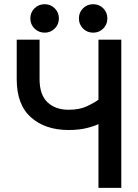

<svg xmlns="http://www.w3.org/2000/svg" viewBox="-20 -916 673 936"><path d="M314.5 -282.2Q200.7 -282.2 131.1 -343.8Q61.5 -405.3 61.5 -529.8V-722.7H172.9V-529.8Q172.9 -454.1 211.4 -417.5Q250 -380.9 314.5 -380.9Q367.7 -380.9 404.8 -398.4Q441.9 -416 460 -430.2V-722.7H571.3V0H460V-311Q435.1 -299.3 398.9 -290.8Q362.8 -282.2 314.5 -282.2ZM364.7 -826.2Q364.7 -855.5 384.8 -875.5Q404.8 -895.5 434.1 -895.5Q463.4 -895.5 483.4 -875.5Q503.4 -855.5 503.4 -826.2Q503.4 -796.9 483.4 -776.9Q463.4 -756.8 434.1 -756.8Q404.8 -756.8 384.8 -776.9Q364.7 -796.9 364.7 -826.2ZM127.9 -826.2Q127.9 -855.5 148.2 -875.5Q168.5 -895.5 197.8 -895.5Q226.6 -895.5 246.8 -875.5Q267.1 -855.5 267.1 -826.2Q267.1 -796.9 246.8 -776.9Q226.6 -756.8 197.8 -756.8Q168.5 -756.8 148.2 -776.9Q127.9 -796.9 127.9 -826.2Z"/></svg>

Font: Giphurs Medium
Style: Regular
Weight: 500
Version: Version 0.920; ttfautohint (v1.8.4.7-5d5b)